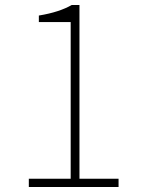

<svg xmlns="http://www.w3.org/2000/svg" viewBox="-20 -746 561 766"><path d="M95 0H453V-33H297V-726H266C235 -708 191 -693 135 -684V-658H262V-33H95Z"/></svg>

Font: Noto Sans T Chinese Thin
Style: Regular
Weight: 100
Designer: Ryoko NISHIZUKA (kana & ideographs); Paul D. Hunt (Latin, Greek & Cyrillic); Wenlong ZHANG (bopomofo); Sandoll Communica
Foundry: Adobe Systems Incorporated
Version: Version 1.000;PS 1;hotconv 1.0.78;makeotf.lib2.5.61930